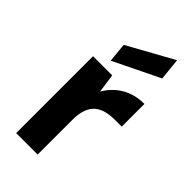

<svg xmlns="http://www.w3.org/2000/svg" viewBox="-238 -824 885 885"><g transform="rotate(45 205.0 -381.0)"><path d="M65 0V-501H190L203 -409Q222 -441 249 -464.5Q276 -488 311 -500.5Q346 -513 388 -513V-365H343Q313 -365 287.5 -358.5Q262 -352 243.5 -336.5Q225 -321 215 -294Q205 -267 205 -227V0ZM137 -544 128 -638 352 -762 363 -654Z"/></g></svg>

Font: DM Sans 17pt ExtraBold
Style: Regular
Weight: 800
Version: Version 4.004;gftools[0.9.30]